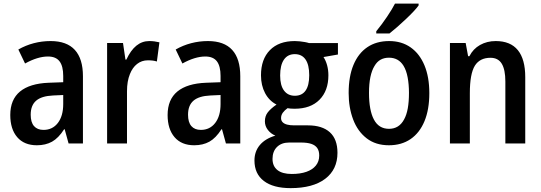

<svg xmlns="http://www.w3.org/2000/svg" viewBox="-20 -771 2906 1032"><path d="M425.8 0H348.6L327.6 -76.2H324.7Q294.4 -28.8 259.8 -9.5Q225.1 9.8 178.2 9.8Q109.9 9.8 72.5 -33.7Q35.2 -77.1 35.2 -152.8Q35.2 -235.8 87.6 -279.1Q140.1 -322.3 241.7 -326.2L319.8 -329.1V-362.8Q319.8 -415.5 300 -441.4Q280.3 -467.3 237.8 -467.3Q182.6 -467.3 114.7 -429.7L78.6 -504.9Q117.7 -527.3 161.6 -538.8Q205.6 -550.3 252 -550.3Q338.9 -550.3 382.3 -502.7Q425.8 -455.1 425.8 -361.3ZM213.9 -72.8Q262.2 -72.8 291 -110.1Q319.8 -147.5 319.8 -211.9V-260.3L265.1 -257.8Q203.1 -254.9 174.1 -229.7Q145 -204.6 145 -154.3Q145 -113.8 162.8 -93.3Q180.7 -72.8 213.9 -72.8Z M555.7 0V-540H641.1L654.3 -450.7H659.2Q682.6 -501 713.1 -525.6Q743.7 -550.3 782.2 -550.3Q796.9 -550.3 809.8 -548.6Q822.8 -546.9 836.9 -543.5L823.2 -440.4Q813 -443.8 801.3 -445.3Q789.6 -446.8 774.9 -446.8Q741.7 -446.8 716.8 -427.2Q691.9 -407.7 678.2 -372.6Q670.4 -353.5 666.5 -330.6Q662.6 -307.6 662.6 -281.2V0Z M1271.5 0H1194.3L1173.3 -76.2H1170.4Q1140.1 -28.8 1105.5 -9.5Q1070.8 9.8 1023.9 9.8Q955.6 9.8 918.2 -33.7Q880.9 -77.1 880.9 -152.8Q880.9 -235.8 933.3 -279.1Q985.8 -322.3 1087.4 -326.2L1165.5 -329.1V-362.8Q1165.5 -415.5 1145.8 -441.4Q1126 -467.3 1083.5 -467.3Q1028.3 -467.3 960.4 -429.7L924.3 -504.9Q963.4 -527.3 1007.3 -538.8Q1051.3 -550.3 1097.7 -550.3Q1184.6 -550.3 1228 -502.7Q1271.5 -455.1 1271.5 -361.3ZM1059.6 -72.8Q1107.9 -72.8 1136.7 -110.1Q1165.5 -147.5 1165.5 -211.9V-260.3L1110.8 -257.8Q1048.8 -254.9 1019.8 -229.7Q990.7 -204.6 990.7 -154.3Q990.7 -113.8 1008.5 -93.3Q1026.4 -72.8 1059.6 -72.8Z M1640.6 -539.6H1796.4V-478L1718.8 -464.4Q1731.4 -445.3 1738.3 -419.9Q1745.1 -394.5 1745.1 -366.2Q1745.1 -283.2 1697.3 -234.9Q1649.4 -186.5 1563.5 -186.5Q1551.3 -186.5 1541.7 -187.3Q1532.2 -188 1525.4 -189.5Q1509.8 -178.2 1500.2 -165.3Q1490.7 -152.3 1490.7 -136.2Q1490.7 -123 1499 -114.3Q1507.3 -105.5 1523.2 -101.3Q1539.1 -97.2 1560.5 -97.2H1634.8Q1711.9 -97.2 1752.9 -60.1Q1793.9 -22.9 1793.9 50.3Q1793.9 140.1 1727.8 190.2Q1661.6 240.2 1542 240.2Q1448.7 240.2 1398.2 201.7Q1347.7 163.1 1347.7 91.8Q1347.7 43 1376.7 8.5Q1405.8 -25.9 1460 -42Q1435.5 -52.2 1419.7 -72.8Q1403.8 -93.3 1403.8 -119.1Q1403.8 -147 1419.2 -167Q1434.6 -187 1466.3 -209Q1426.8 -229 1404.8 -270.5Q1382.8 -312 1382.8 -366.2Q1382.8 -452.6 1430.7 -501.5Q1478.5 -550.3 1564.5 -550.3Q1577.1 -550.3 1591.3 -548.8Q1605.5 -547.4 1618.9 -544.9Q1632.3 -542.5 1640.6 -539.6ZM1444.8 83Q1444.8 122.1 1471.2 143.1Q1497.6 164.1 1548.3 164.1Q1593.8 164.1 1626.7 152.6Q1659.7 141.1 1677.7 118.9Q1695.8 96.7 1695.8 64.9Q1695.8 40 1685.1 24.7Q1674.3 9.3 1652.8 2.2Q1631.3 -4.9 1598.1 -4.9H1534.2Q1493.2 -4.9 1469 18.8Q1444.8 42.5 1444.8 83ZM1485.8 -365.2Q1485.8 -312 1506.6 -284.2Q1527.3 -256.3 1564.9 -256.3Q1603 -256.3 1622.6 -284.2Q1642.1 -312 1642.1 -366.7Q1642.1 -422.4 1622.3 -451.2Q1602.5 -480 1564.5 -480Q1526.4 -480 1506.1 -450.4Q1485.8 -420.9 1485.8 -365.2Z M2070.3 9.8Q1999 9.8 1950.7 -27.6Q1902.3 -64.9 1878.2 -128.7Q1854 -192.4 1854 -271Q1854 -359.9 1879.9 -422.1Q1905.8 -484.4 1954.3 -517.3Q2002.9 -550.3 2071.8 -550.3Q2138.7 -550.3 2187 -516.4Q2235.4 -482.4 2261.5 -419.7Q2287.6 -356.9 2287.6 -270.5Q2287.6 -182.1 2261.5 -119.4Q2235.4 -56.6 2186.8 -23.4Q2138.2 9.8 2070.3 9.8ZM2070.8 -78.6Q2125 -78.6 2151.9 -128.9Q2165.5 -153.3 2171.9 -189Q2178.2 -224.6 2178.2 -272Q2178.2 -317.4 2171.1 -355Q2164.1 -392.6 2148.9 -417.5Q2122.1 -460.9 2070.8 -460.9Q2044.9 -460.9 2025.4 -450Q2005.9 -439 1992.7 -416Q1978.5 -393.1 1970.9 -356.9Q1963.4 -320.8 1963.4 -271.5Q1963.4 -224.6 1970 -189Q1976.6 -153.3 1989.3 -129.4Q2015.6 -78.6 2070.8 -78.6ZM2002.4 -591.3V-603Q2017.1 -620.6 2032 -640.9Q2046.9 -661.1 2060.5 -681.2Q2074.2 -701.2 2085 -719.5Q2095.7 -737.8 2103 -751.5H2230V-741.7Q2220.7 -728.5 2203.1 -709.7Q2185.5 -690.9 2163.3 -669.9Q2141.1 -648.9 2117.9 -628.4Q2094.7 -607.9 2073.7 -591.3Z M2398.4 0V-540H2482.9L2496.1 -468.8H2502.9Q2522.9 -508.3 2560.3 -529.3Q2597.7 -550.3 2644.5 -550.3Q2723.6 -550.3 2763.4 -501.5Q2803.2 -452.6 2803.2 -356.4V0H2696.3V-333Q2696.3 -396.5 2677 -428.5Q2657.7 -460.4 2616.2 -460.4Q2559.6 -460.4 2532.7 -418.5Q2505.4 -374.5 2505.4 -270.5V0Z"/></svg>

Font: Open Sans
Style: Regular
Weight: 600
Width: 3
Foundry: Ascender Corporation
Version: Version 1.000